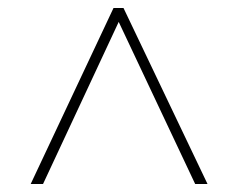

<svg xmlns="http://www.w3.org/2000/svg" viewBox="-20 -734 599 482"><path d="M57 -272 265 -714H290L501 -272H470L278 -679L88 -272Z"/></svg>

Font: Noto Serif Thai Thin
Style: Regular
Weight: 250
Version: Version 2.001